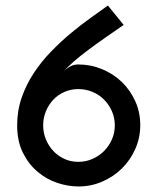

<svg xmlns="http://www.w3.org/2000/svg" viewBox="-20 -666 570 694"><path d="M42 -213Q42 -266 58.5 -313.5Q75 -361 102.5 -402.5Q130 -444 164.5 -479.5Q199 -515 235.5 -545.5Q272 -576 307 -601Q342 -626 370 -646Q384 -629 398.5 -611Q413 -593 427 -576Q398 -556 365 -533Q332 -510 301 -487Q270 -464 246 -443Q222 -422 211 -408Q221 -419 234 -426Q247 -433 263 -433Q308 -433 349 -416Q390 -399 420.5 -369.5Q451 -340 469 -300Q487 -260 487 -214Q487 -168 469 -127.5Q451 -87 420.5 -57Q390 -27 349.5 -9.5Q309 8 264 8Q226 8 187 -5Q148 -18 115.5 -45.5Q83 -73 62.5 -114.5Q42 -156 42 -213ZM263 -344Q237 -344 213.5 -334Q190 -324 173 -306Q156 -288 146 -264Q136 -240 136 -213Q136 -186 146 -162Q156 -138 173 -120Q190 -102 213 -91.5Q236 -81 263 -81Q290 -81 314 -91.5Q338 -102 356 -120Q374 -138 384.5 -162Q395 -186 395 -213Q395 -240 384.5 -264Q374 -288 356 -306Q338 -324 314 -334Q290 -344 263 -344Z"/></svg>

Font: JosefinSans
Style: SemiBold
Weight: 600
Designer: Santiago Orozco
Foundry: Typemade
Version: Version 1.0 ; ttfautohint (v1.3)